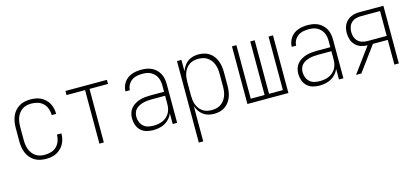

<svg xmlns="http://www.w3.org/2000/svg" viewBox="-61 -993 3622 1673"><g transform="rotate(-15 1750.0 -156.5)"><path d="M247 8Q221 8 195 2.5Q169 -3 146 -17Q123 -31 106 -51.5Q89 -72 79 -96.5Q69 -121 65 -147.5Q61 -174 61 -200V-320Q61 -346 65 -372.5Q69 -399 79 -423.5Q89 -448 106 -468.5Q123 -489 146 -503Q169 -517 195 -522.5Q221 -528 247 -528Q272 -528 296 -524Q320 -520 341.5 -509Q363 -498 381 -481Q399 -464 410.5 -443Q422 -422 427.5 -398Q433 -374 433 -350V-348H393V-349Q393 -378 383 -406Q373 -434 352.5 -454Q332 -474 304 -482.5Q276 -491 247 -491Q226 -491 205 -486.5Q184 -482 166 -470Q148 -458 135 -441Q122 -424 114.5 -404Q107 -384 104 -362.5Q101 -341 101 -320V-200Q101 -179 104 -157.5Q107 -136 114.5 -116Q122 -96 135 -79Q148 -62 166 -50Q184 -38 205 -33.5Q226 -29 247 -29Q276 -29 304 -37.5Q332 -46 352.5 -66Q373 -86 383 -114Q393 -142 393 -171V-172H433V-170Q433 -146 427.5 -122Q422 -98 410.5 -77Q399 -56 381 -39Q363 -22 341.5 -11Q320 0 296 4Q272 8 247 8Z M730 0V-483H563V-520H937V-483H770V0Z M1214 8Q1184 8 1154.5 0Q1125 -8 1103 -29Q1081 -50 1071 -79Q1061 -108 1061 -138Q1061 -163 1068 -186.5Q1075 -210 1090.5 -228.5Q1106 -247 1127.5 -259.5Q1149 -272 1172 -279Q1195 -286 1219.5 -288.5Q1244 -291 1268 -291H1391V-348Q1391 -367 1387.5 -386Q1384 -405 1375.5 -422.5Q1367 -440 1353.5 -453.5Q1340 -467 1323 -476Q1306 -485 1287 -488Q1268 -491 1248 -491Q1223 -491 1198 -486Q1173 -481 1152.5 -466.5Q1132 -452 1119.5 -429Q1107 -406 1107 -381H1067Q1067 -403 1074 -424Q1081 -445 1093.5 -463Q1106 -481 1124 -494Q1142 -507 1162.5 -514.5Q1183 -522 1204.5 -525Q1226 -528 1248 -528Q1273 -528 1297 -524Q1321 -520 1343 -509Q1365 -498 1382.5 -481Q1400 -464 1411 -442.5Q1422 -421 1426.5 -396.5Q1431 -372 1431 -348V0H1391V-96Q1381 -71 1362.5 -50Q1344 -29 1320 -16Q1296 -3 1269 2.5Q1242 8 1214 8ZM1227 -29Q1248 -29 1269 -32.5Q1290 -36 1309.5 -44.5Q1329 -53 1345 -67Q1361 -81 1371.5 -99Q1382 -117 1386.5 -138Q1391 -159 1391 -180V-255H1268Q1249 -255 1230 -253Q1211 -251 1193 -246.5Q1175 -242 1157.5 -233.5Q1140 -225 1126.5 -211.5Q1113 -198 1107 -179.5Q1101 -161 1101 -142Q1101 -118 1110 -95Q1119 -72 1137 -56Q1155 -40 1179 -34.5Q1203 -29 1227 -29Z M1569 215V-520H1609V-418Q1618 -442 1632.5 -463.5Q1647 -485 1667.5 -500Q1688 -515 1713 -521.5Q1738 -528 1764 -528Q1789 -528 1814.5 -522Q1840 -516 1861.5 -501.5Q1883 -487 1898.5 -466Q1914 -445 1923 -421Q1932 -397 1935.5 -371.5Q1939 -346 1939 -320V-200Q1939 -174 1935.5 -148.5Q1932 -123 1923 -99Q1914 -75 1898.5 -54Q1883 -33 1861.5 -18.5Q1840 -4 1814.5 2Q1789 8 1764 8Q1738 8 1713 1.5Q1688 -5 1667.5 -20Q1647 -35 1632.5 -56.5Q1618 -78 1609 -102V215ZM1751 -29Q1772 -29 1793.5 -33.5Q1815 -38 1833 -50Q1851 -62 1864 -79Q1877 -96 1885 -116Q1893 -136 1896 -157.5Q1899 -179 1899 -200V-320Q1899 -341 1896 -362.5Q1893 -384 1885 -404Q1877 -424 1864 -441Q1851 -458 1833 -470Q1815 -482 1793.5 -486.5Q1772 -491 1751 -491Q1730 -491 1709 -486Q1688 -481 1671 -469Q1654 -457 1641.5 -440Q1629 -423 1621.5 -403Q1614 -383 1611.5 -362Q1609 -341 1609 -320V-200Q1609 -179 1611.5 -158Q1614 -137 1621.5 -117Q1629 -97 1641.5 -80Q1654 -63 1671 -51Q1688 -39 1709 -34Q1730 -29 1751 -29Z M2065 0V-520H2105V-37H2230V-520H2270V-37H2395V-520H2435V0Z M2714 8Q2684 8 2654.5 0Q2625 -8 2603 -29Q2581 -50 2571 -79Q2561 -108 2561 -138Q2561 -163 2568 -186.5Q2575 -210 2590.5 -228.5Q2606 -247 2627.5 -259.5Q2649 -272 2672 -279Q2695 -286 2719.5 -288.5Q2744 -291 2768 -291H2891V-348Q2891 -367 2887.5 -386Q2884 -405 2875.5 -422.5Q2867 -440 2853.5 -453.5Q2840 -467 2823 -476Q2806 -485 2787 -488Q2768 -491 2748 -491Q2723 -491 2698 -486Q2673 -481 2652.5 -466.5Q2632 -452 2619.5 -429Q2607 -406 2607 -381H2567Q2567 -403 2574 -424Q2581 -445 2593.5 -463Q2606 -481 2624 -494Q2642 -507 2662.5 -514.5Q2683 -522 2704.5 -525Q2726 -528 2748 -528Q2773 -528 2797 -524Q2821 -520 2843 -509Q2865 -498 2882.5 -481Q2900 -464 2911 -442.5Q2922 -421 2926.5 -396.5Q2931 -372 2931 -348V0H2891V-96Q2881 -71 2862.5 -50Q2844 -29 2820 -16Q2796 -3 2769 2.5Q2742 8 2714 8ZM2727 -29Q2748 -29 2769 -32.5Q2790 -36 2809.5 -44.5Q2829 -53 2845 -67Q2861 -81 2871.5 -99Q2882 -117 2886.5 -138Q2891 -159 2891 -180V-255H2768Q2749 -255 2730 -253Q2711 -251 2693 -246.5Q2675 -242 2657.5 -233.5Q2640 -225 2626.5 -211.5Q2613 -198 2607 -179.5Q2601 -161 2601 -142Q2601 -118 2610 -95Q2619 -72 2637 -56Q2655 -40 2679 -34.5Q2703 -29 2727 -29Z M3045 0 3209 -223Q3179 -223 3150.5 -232.5Q3122 -242 3101 -263Q3080 -284 3070.5 -313Q3061 -342 3061 -371Q3061 -392 3065 -412Q3069 -432 3078.5 -450Q3088 -468 3103.5 -482Q3119 -496 3137.5 -504.5Q3156 -513 3176 -516.5Q3196 -520 3217 -520H3431V0H3391V-223H3257L3093 0ZM3391 -259V-483H3217Q3194 -483 3171.5 -476.5Q3149 -470 3132.5 -454.5Q3116 -439 3108.5 -416.5Q3101 -394 3101 -371Q3101 -348 3108.5 -326Q3116 -304 3132.5 -288Q3149 -272 3171.5 -265.5Q3194 -259 3217 -259Z"/></g></svg>

Font: Iosevka Curly Extralight
Style: Regular
Weight: 200
Monospace: yes
Designer: Belleve Invis
Foundry: Belleve Invis
Version: Version 22.1.2; ttfautohint (v1.8.4)